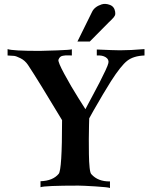

<svg xmlns="http://www.w3.org/2000/svg" viewBox="-20 -939 762 962"><path d="M557 -880Q559 -869 555.5 -861Q552 -853 538.5 -840Q525 -827 524 -826L430 -731H368L441 -879Q453 -905 489 -917Q508 -923 530.5 -914.5Q553 -906 557 -880ZM704 -661Q649 -659 617.5 -634.5Q586 -610 536 -532Q523 -512 496 -466.5Q469 -421 448 -384Q427 -347 427 -346Q427 -344 426 -310Q425 -276 425 -241Q425 -206 425.5 -166.5Q426 -127 429 -99Q432 -71 438 -66Q471 -29 531 -30V3Q523 -1 459 -5Q395 -9 373 -9Q204 -9 183 -1V-31Q245 -33 274 -68Q291 -87 291 -337Q171 -537 120 -614Q105 -636 83 -647Q61 -658 50.5 -659Q40 -660 18 -661V-693Q43 -684 179 -684Q199 -684 265.5 -686.5Q332 -689 340 -692V-661Q337 -661 326 -661.5Q315 -662 309 -661.5Q303 -661 294.5 -659.5Q286 -658 281 -653Q276 -648 273 -640Q269 -630 302.5 -568Q336 -506 372 -449L408 -392L419 -413Q430 -434 446.5 -464.5Q463 -495 479.5 -527Q496 -559 508.5 -586Q521 -613 523 -623Q527 -641 510 -652Q493 -663 465 -661V-691Q555 -687 581 -687Q634 -687 704 -693Z"/></svg>

Font: GFS Artemisia
Style: Bold
Weight: 700
Designer: Designed by Takis Katsoulidis.
Foundry: Designed by Takis Katsoulidis.
Version: Version 1.0